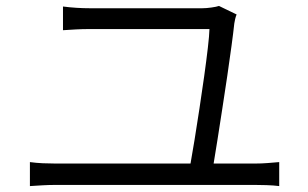

<svg xmlns="http://www.w3.org/2000/svg" viewBox="-20 -690 1040 649"><path d="M779.8 -641.1Q776.9 -634.3 774.9 -625.7Q772.9 -617.2 772 -610.8Q769 -582.5 762.7 -535.9Q756.3 -489.3 748.3 -433.8Q740.2 -378.4 731.4 -322.3Q722.7 -266.1 715.1 -217.5Q707.5 -168.9 702.1 -137.2H842.8Q864.7 -137.2 885 -138.9Q905.3 -140.6 923.8 -142.1V-61Q904.3 -63.5 880.9 -64.2Q857.4 -64.9 842.8 -64.9H167Q146 -64.9 124.8 -63.7Q103.5 -62.5 81.1 -61V-142.1Q102.5 -139.2 124.3 -138.2Q146 -137.2 167 -137.2H624Q629.9 -168.9 637.7 -217.8Q645.5 -266.6 654.1 -322.5Q662.6 -378.4 670.2 -432.4Q677.7 -486.3 682.6 -528.6Q687.5 -570.8 688 -591.8H286.1Q258.3 -591.8 237.3 -590.6Q216.3 -589.4 192.9 -587.9V-668Q237.8 -662.1 285.2 -662.1H663.1Q677.2 -662.1 694.6 -664.6Q711.9 -667 720.2 -669.9Z"/></svg>

Font: Shanggu Mono N
Style: Regular
Weight: 350
Designer: GuiWonder
Version: Version 1.021